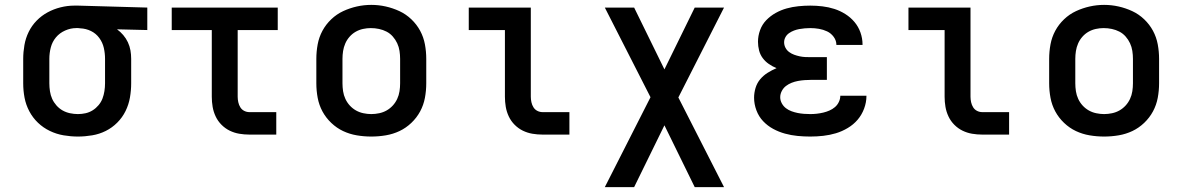

<svg xmlns="http://www.w3.org/2000/svg" viewBox="-20 -551 4840 786"><path d="M299 8Q270 8 240.5 3Q211 -2 184 -15Q157 -28 135.5 -48.5Q114 -69 100 -95.5Q86 -122 80.5 -151Q75 -180 75 -210V-310Q75 -338 80 -366.5Q85 -395 97.5 -420.5Q110 -446 130 -466.5Q150 -487 175 -500.5Q200 -514 228 -521Q256 -528 284 -528Q288 -528 292 -528Q296 -528 300 -528L583 -520V-428L459 -431Q473 -421 484.5 -407.5Q496 -394 503.5 -378Q511 -362 514 -345Q517 -328 517 -310V-210Q517 -181 512 -152Q507 -123 494 -96.5Q481 -70 460 -49Q439 -28 413 -15Q387 -2 357.5 3Q328 8 299 8ZM299 -84Q315 -84 330.5 -87.5Q346 -91 359.5 -99.5Q373 -108 383.5 -120.5Q394 -133 399.5 -147.5Q405 -162 407.5 -178Q410 -194 410 -210V-310Q410 -333 405 -355Q400 -377 386.5 -395.5Q373 -414 352.5 -424Q332 -434 309 -435L300 -436Q298 -436 296 -436Q294 -436 292 -436Q269 -436 246.5 -426Q224 -416 209 -398Q194 -380 188 -357Q182 -334 182 -310V-210Q182 -194 184.5 -177.5Q187 -161 193.5 -146.5Q200 -132 211 -119.5Q222 -107 236 -99Q250 -91 266.5 -87.5Q283 -84 299 -84Z M1001 0Q980 0 959.5 -3.5Q939 -7 920.5 -16Q902 -25 887 -40Q872 -55 863 -74Q854 -93 850.5 -113.5Q847 -134 847 -155V-428H683V-520H1117V-428H953V-155Q953 -144 955.5 -132.5Q958 -121 964 -111.5Q970 -102 980 -97Q990 -92 1001 -92H1111V0Z M1500 8Q1470 8 1440.5 3Q1411 -2 1384.5 -14.5Q1358 -27 1336 -48Q1314 -69 1300 -95Q1286 -121 1280.5 -150.5Q1275 -180 1275 -210V-310Q1275 -340 1280.5 -369.5Q1286 -399 1300 -425Q1314 -451 1336 -472Q1358 -493 1385 -505.5Q1412 -518 1441 -524.5Q1470 -531 1500 -531Q1530 -531 1559 -524.5Q1588 -518 1615 -505.5Q1642 -493 1664 -472Q1686 -451 1700 -425Q1714 -399 1719.5 -369.5Q1725 -340 1725 -310V-210Q1725 -180 1719.5 -150.5Q1714 -121 1700 -95Q1686 -69 1664 -48Q1642 -27 1615.5 -14.5Q1589 -2 1559.5 3Q1530 8 1500 8ZM1500 -84Q1516 -84 1532.5 -87.5Q1549 -91 1563 -99Q1577 -107 1588 -119Q1599 -131 1606 -146Q1613 -161 1615.5 -177.5Q1618 -194 1618 -210V-310Q1618 -326 1615.5 -342.5Q1613 -359 1606 -374Q1599 -389 1588 -401.5Q1577 -414 1562.5 -421.5Q1548 -429 1531.5 -432.5Q1515 -436 1498 -436Q1482 -436 1466 -432.5Q1450 -429 1436 -421Q1422 -413 1411 -400.5Q1400 -388 1393.5 -373Q1387 -358 1384.5 -342Q1382 -326 1382 -310V-210Q1382 -194 1384.5 -177.5Q1387 -161 1394 -146Q1401 -131 1412 -119Q1423 -107 1437 -99Q1451 -91 1467.5 -87.5Q1484 -84 1500 -84Z M2201 0Q2180 0 2159.5 -3.5Q2139 -7 2120.5 -16Q2102 -25 2087 -40Q2072 -55 2063 -74Q2054 -93 2050.5 -113.5Q2047 -134 2047 -155V-428H1899V-520H2153V-155Q2153 -144 2155.5 -132.5Q2158 -121 2164 -111.5Q2170 -102 2180 -97Q2190 -92 2201 -92H2311V0Z M2456 215 2643 -153 2456 -520H2576L2700 -267L2824 -520H2944L2757 -152L2944 215H2824L2700 -38L2576 215Z M3297 8Q3271 8 3245 5.5Q3219 3 3193.5 -4Q3168 -11 3145 -23.5Q3122 -36 3104 -55Q3086 -74 3076.5 -99.5Q3067 -125 3067 -151Q3067 -171 3073 -191Q3079 -211 3092 -226.5Q3105 -242 3122.5 -253Q3140 -264 3159 -272Q3142 -279 3127.5 -289Q3113 -299 3102.5 -313Q3092 -327 3087.5 -344.5Q3083 -362 3083 -380Q3083 -404 3091.5 -427.5Q3100 -451 3117 -468.5Q3134 -486 3155.5 -498Q3177 -510 3200.5 -516.5Q3224 -523 3248.5 -525.5Q3273 -528 3297 -528Q3322 -528 3347 -525Q3372 -522 3395.5 -514.5Q3419 -507 3440.5 -493.5Q3462 -480 3478 -461Q3494 -442 3502.5 -418Q3511 -394 3511 -369Q3511 -369 3511 -368Q3511 -367 3511 -367H3404Q3404 -367 3404 -367Q3404 -367 3404 -367Q3404 -385 3393 -400Q3382 -415 3366 -422.5Q3350 -430 3332.5 -433Q3315 -436 3297 -436Q3286 -436 3274.5 -435Q3263 -434 3252 -432Q3241 -430 3230.5 -426Q3220 -422 3210.5 -415.5Q3201 -409 3195.5 -399Q3190 -389 3190 -378Q3190 -378 3190 -378Q3190 -378 3190 -378Q3190 -366 3195.5 -355.5Q3201 -345 3210.5 -338Q3220 -331 3231 -327Q3242 -323 3253.5 -320.5Q3265 -318 3276.5 -317.5Q3288 -317 3300 -317H3365V-224H3300Q3287 -224 3273.5 -223Q3260 -222 3246.5 -219.5Q3233 -217 3220.5 -212Q3208 -207 3197.5 -199Q3187 -191 3180.5 -178.5Q3174 -166 3174 -153Q3174 -140 3180.5 -128Q3187 -116 3197.5 -108Q3208 -100 3220.5 -95.5Q3233 -91 3245.5 -88.5Q3258 -86 3271 -85Q3284 -84 3297 -84Q3311 -84 3324 -85.5Q3337 -87 3350 -90Q3363 -93 3375.5 -98.5Q3388 -104 3398 -112.5Q3408 -121 3414 -133.5Q3420 -146 3420 -159H3527Q3527 -159 3527 -158.5Q3527 -158 3527 -158Q3527 -132 3517.5 -106.5Q3508 -81 3491 -61Q3474 -41 3450.5 -27Q3427 -13 3402 -5.5Q3377 2 3350.5 5Q3324 8 3297 8Z M4001 0Q3980 0 3959.5 -3.5Q3939 -7 3920.5 -16Q3902 -25 3887 -40Q3872 -55 3863 -74Q3854 -93 3850.5 -113.5Q3847 -134 3847 -155V-428H3699V-520H3953V-155Q3953 -144 3955.5 -132.5Q3958 -121 3964 -111.5Q3970 -102 3980 -97Q3990 -92 4001 -92H4111V0Z M4500 8Q4470 8 4440.5 3Q4411 -2 4384.5 -14.5Q4358 -27 4336 -48Q4314 -69 4300 -95Q4286 -121 4280.5 -150.5Q4275 -180 4275 -210V-310Q4275 -340 4280.5 -369.5Q4286 -399 4300 -425Q4314 -451 4336 -472Q4358 -493 4385 -505.5Q4412 -518 4441 -524.5Q4470 -531 4500 -531Q4530 -531 4559 -524.5Q4588 -518 4615 -505.5Q4642 -493 4664 -472Q4686 -451 4700 -425Q4714 -399 4719.5 -369.5Q4725 -340 4725 -310V-210Q4725 -180 4719.5 -150.5Q4714 -121 4700 -95Q4686 -69 4664 -48Q4642 -27 4615.5 -14.5Q4589 -2 4559.5 3Q4530 8 4500 8ZM4500 -84Q4516 -84 4532.5 -87.5Q4549 -91 4563 -99Q4577 -107 4588 -119Q4599 -131 4606 -146Q4613 -161 4615.5 -177.5Q4618 -194 4618 -210V-310Q4618 -326 4615.5 -342.5Q4613 -359 4606 -374Q4599 -389 4588 -401.5Q4577 -414 4562.5 -421.5Q4548 -429 4531.5 -432.5Q4515 -436 4498 -436Q4482 -436 4466 -432.5Q4450 -429 4436 -421Q4422 -413 4411 -400.5Q4400 -388 4393.5 -373Q4387 -358 4384.5 -342Q4382 -326 4382 -310V-210Q4382 -194 4384.5 -177.5Q4387 -161 4394 -146Q4401 -131 4412 -119Q4423 -107 4437 -99Q4451 -91 4467.5 -87.5Q4484 -84 4500 -84Z"/></svg>

Font: Iosevka Custom SmBdEx
Style: Regular
Weight: 600
Width: 7
Monospace: yes
Designer: Belleve Invis
Foundry: Belleve Invis
Version: Version 11.2.4; ttfautohint (v1.8.4)